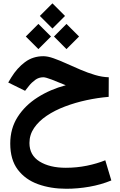

<svg xmlns="http://www.w3.org/2000/svg" viewBox="-20 -805 729 1162"><path d="M297.4 -784.7 373.5 -708.5 297.4 -632.3 221.2 -708.5ZM382.3 -660.2 458.5 -584 382.3 -507.8 306.6 -584ZM212.4 -660.2 288.6 -584 212.4 -507.8 136.2 -584ZM638.2 -337.4 637.7 -218.8Q571.3 -213.4 503.4 -198.7Q435.5 -184.1 373.5 -160.6Q311.5 -137.2 262.9 -104.5Q214.4 -71.8 186.3 -30.5Q158.2 10.7 158.2 60.5Q158.2 134.3 219.5 172.4Q280.8 210.4 378.4 210.4Q444.3 210.4 506.1 197.8Q567.9 185.1 617.2 165L653.8 287.1Q590.8 313 520.5 325.2Q450.2 337.4 381.3 337.4Q287.1 337.4 210 309.6Q132.8 281.7 87.4 221.4Q42 161.1 42 64Q42 -27.3 86.9 -97.4Q131.8 -167.5 208 -215.8Q284.2 -264.2 377.9 -289.1Q329.1 -309.6 292.7 -323.5Q256.3 -337.4 242.2 -337.4Q214.8 -337.4 192.9 -321.3Q170.9 -305.2 155.3 -285.2L131.8 -255.4L29.8 -305.7L48.3 -336.4Q83.5 -393.6 131.3 -429.2Q179.2 -464.8 242.7 -464.8Q269 -464.8 304.7 -452.1Q340.3 -439.5 381.8 -420.7Q423.3 -401.9 467.3 -383.1Q511.2 -364.3 554.9 -351.3Q598.6 -338.4 638.2 -337.4Z"/></svg>

Font: Vazirmatn UI NL
Style: Bold
Weight: 700
Designer: Saber Rastikerdar
Foundry: Saber Rastikerdar
Version: Version 33.003